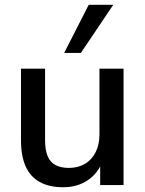

<svg xmlns="http://www.w3.org/2000/svg" viewBox="-20 -776 609 805"><path d="M245 9Q186 9 146.5 -13Q107 -35 87.5 -78.5Q68 -122 68 -188V-488H169V-187Q169 -148 179.5 -122Q190 -96 212.5 -84Q235 -72 269 -72Q307 -72 336 -89Q365 -106 381 -138Q397 -170 397 -212V-488H498V0H400V-107H413Q393 -51 349 -21Q305 9 245 9ZM249 -554 352 -756H455L319 -554Z"/></svg>

Font: Nunito Sans 12pt SemiBold
Style: Regular
Weight: 600
Designer: Vernon Adams
Foundry: Vernon Adams
Version: Version 3.101;gftools[0.9.27]